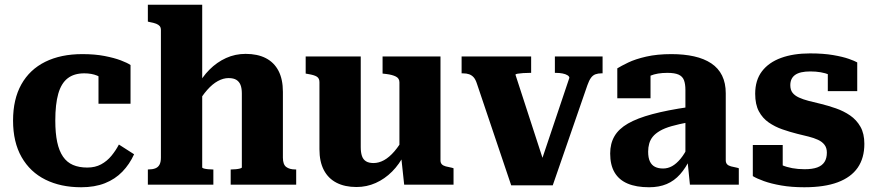

<svg xmlns="http://www.w3.org/2000/svg" viewBox="-20 -778 3692 809"><path d="M348 -72Q381 -72 406 -85.5Q431 -99 449.5 -121.5Q468 -144 481 -169L545 -128Q526 -86 495.5 -54.5Q465 -23 422 -6Q379 11 322 11Q236 11 171.5 -21Q107 -53 71 -116Q35 -179 35 -270Q35 -360 70 -422.5Q105 -485 170.5 -517.5Q236 -550 327 -550Q380 -550 421 -542Q462 -534 489.5 -523.5Q517 -513 530 -504V-341H395V-487Q408 -487 415.5 -480.5Q423 -474 426.5 -465Q430 -456 430 -447Q430 -438 428 -432Q412 -450 389 -459.5Q366 -469 335 -469Q292 -469 265 -448Q238 -427 225.5 -383Q213 -339 213 -270Q213 -217 221 -179.5Q229 -142 245.5 -118Q262 -94 287.5 -83Q313 -72 348 -72Z M832 -758V-73Q832 -70 839 -68Q846 -66 856.5 -65Q867 -64 875 -64H879V0H603V-64H605Q622 -64 634 -68.5Q646 -73 652 -84Q658 -95 658 -114V-651Q658 -662 653 -668Q648 -674 638 -678Q628 -682 611 -685L603 -687V-758ZM1228 0H952V-64H955Q964 -64 974 -65Q984 -66 991.5 -68Q999 -70 999 -73V-384Q999 -406 993.5 -420Q988 -434 976 -441.5Q964 -449 943 -449Q921 -449 898 -436.5Q875 -424 853 -399Q831 -374 808 -335L810 -411Q831 -453 862.5 -484.5Q894 -516 932.5 -533.5Q971 -551 1015 -551Q1065 -551 1100 -533Q1135 -515 1153.5 -479.5Q1172 -444 1172 -391V-114Q1172 -85 1186 -74.5Q1200 -64 1224 -64H1228Z M1500 -540V-158Q1500 -136 1505 -121Q1510 -106 1522 -98.5Q1534 -91 1554 -91Q1576 -91 1598 -103Q1620 -115 1642 -140.5Q1664 -166 1686 -206L1685 -130Q1663 -86 1632 -55Q1601 -24 1563 -7Q1525 10 1482 10Q1433 10 1398 -8Q1363 -26 1344.5 -61.5Q1326 -97 1326 -149V-432Q1326 -448 1315 -455Q1304 -462 1279 -466L1268 -468V-540ZM1836 -540V-102Q1836 -92 1841.5 -86Q1847 -80 1858 -77Q1869 -74 1885 -71L1891 -69V0H1683L1670 -121L1663 -129V-431Q1663 -448 1648 -455.5Q1633 -463 1609 -466L1592 -468V-540Z M2379 -450Q2379 -456 2371 -461Q2363 -466 2350 -468.5Q2337 -471 2322 -471H2318V-540H2519V-469H2514Q2500 -469 2489 -465Q2478 -461 2470 -450Q2462 -439 2455 -419L2309 3H2134L1990 -424Q1984 -443 1976 -452Q1968 -461 1957 -465Q1946 -469 1930 -469H1925V-540H2218V-471H2213Q2198 -471 2184 -470Q2170 -469 2161 -467.5Q2152 -466 2152 -463L2284 -57L2259 -93Z M2882 -327V-263Q2840 -255 2810 -246.5Q2780 -238 2760.5 -226.5Q2741 -215 2730.5 -202Q2720 -189 2715.5 -173Q2711 -157 2711 -139Q2711 -113 2718.5 -97.5Q2726 -82 2740 -75Q2754 -68 2774 -68Q2794 -68 2812 -78Q2830 -88 2847.5 -109Q2865 -130 2881 -164L2890 -113Q2870 -71 2845.5 -43.5Q2821 -16 2789 -2.5Q2757 11 2715 11Q2661 11 2624.5 -4.5Q2588 -20 2569.5 -51.5Q2551 -83 2551 -131Q2551 -173 2569 -204Q2587 -235 2626 -257.5Q2665 -280 2728.5 -297Q2792 -314 2882 -327ZM2887 0 2876 -109 2868 -110V-399Q2868 -424 2862 -440Q2856 -456 2839.5 -463.5Q2823 -471 2792 -471Q2749 -471 2720.5 -459Q2692 -447 2680 -431Q2673 -437 2672.5 -445Q2672 -453 2677.5 -461Q2683 -469 2693.5 -474.5Q2704 -480 2721 -480V-364H2581V-490Q2597 -500 2627 -514.5Q2657 -529 2703 -539.5Q2749 -550 2809 -550Q2862 -550 2904.5 -540.5Q2947 -531 2977 -511Q3007 -491 3022.5 -459.5Q3038 -428 3038 -385V-103Q3038 -92 3043.5 -86Q3049 -80 3060 -77Q3071 -74 3087 -71L3093 -69V0Z M3464 -135Q3464 -155 3454 -168Q3444 -181 3426.5 -189Q3409 -197 3387 -202.5Q3365 -208 3340 -214Q3308 -222 3276.5 -233Q3245 -244 3219 -262Q3193 -280 3177.5 -309Q3162 -338 3162 -383Q3162 -440 3190.5 -477.5Q3219 -515 3271 -534Q3323 -553 3393 -553Q3449 -553 3490 -546Q3531 -539 3556.5 -530Q3582 -521 3592 -515V-394H3468V-490Q3483 -491 3491 -487.5Q3499 -484 3502 -477.5Q3505 -471 3504.5 -463Q3504 -455 3502 -447Q3490 -457 3474 -463.5Q3458 -470 3438 -473.5Q3418 -477 3394 -477Q3351 -477 3330.5 -462.5Q3310 -448 3310 -419Q3310 -399 3319.5 -387Q3329 -375 3346.5 -367Q3364 -359 3387 -353Q3410 -347 3436 -341Q3469 -333 3502 -321.5Q3535 -310 3562 -291.5Q3589 -273 3605.5 -244Q3622 -215 3622 -172Q3622 -112 3594 -71.5Q3566 -31 3510 -10Q3454 11 3369 11Q3315 11 3272 3.5Q3229 -4 3198.5 -15Q3168 -26 3152 -36V-167H3278V-40Q3260 -46 3249.5 -55.5Q3239 -65 3235.5 -75Q3232 -85 3234.5 -91.5Q3237 -98 3244 -99Q3257 -90 3275.5 -82Q3294 -74 3318 -69.5Q3342 -65 3370 -65Q3403 -65 3423.5 -72.5Q3444 -80 3454 -95.5Q3464 -111 3464 -135Z"/></svg>

Font: Roboto Serif SemiCondensed
Style: Bold
Weight: 700
Width: 4
Designer: Greg Gazdowicz
Foundry: Commercial Type
Version: Version 1.007